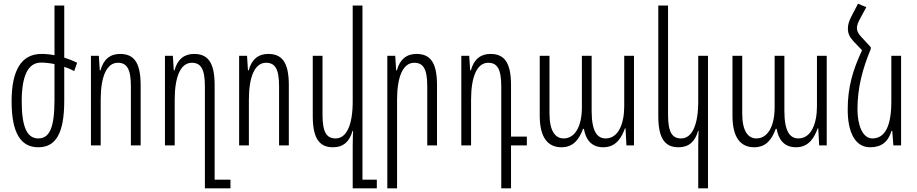

<svg xmlns="http://www.w3.org/2000/svg" viewBox="-20 -790 4982 1043"><path d="M329 -243V-427C348 -421 366 -413 383 -404L399 -449C375 -461 352 -470 329 -477V-760H276V-490C251 -495 228 -497 205 -497C95 -497 43 -406 43 -240C43 -67 93 10 188 10C283 10 329 -65 329 -243ZM203 -450C226 -450 251 -447 276 -442V-246C276 -94 248 -38 188 -38C127 -38 98 -100 98 -239C98 -374 130 -450 203 -450Z M474 0H527V-248C527 -375 560 -449 620 -449C668 -449 691 -418 691 -321V0H744V-328C744 -457 703 -497 632 -497C579 -497 542 -468 526 -408H522L517 -487H474Z M1093 233H1232V186H1146V-328C1146 -457 1105 -497 1034 -497C981 -497 944 -468 928 -408H924L919 -487H876V0H929V-248C929 -375 962 -449 1022 -449C1070 -449 1093 -417 1093 -321Z M1279 0H1332V-248C1332 -375 1365 -449 1425 -449C1473 -449 1496 -418 1496 -321V0H1549V-328C1549 -457 1508 -497 1437 -497C1384 -497 1347 -468 1331 -408H1327L1322 -487H1279Z M1949 186V-760H1896V-239C1896 -112 1863 -38 1803 -38C1756 -38 1732 -69 1732 -166V-487H1679V-159C1679 -31 1720 10 1789 10C1844 10 1879 -20 1895 -79H1898C1897 -52 1896 -25 1896 3V233H2027V186Z M2084 233H2137V-248C2137 -375 2170 -449 2230 -449C2278 -449 2301 -418 2301 -321V0H2354V-328C2354 -457 2313 -497 2242 -497C2189 -497 2152 -468 2136 -408H2132L2127 -487H2084Z M2703 233H2756V0H2842V-48H2756V-328C2756 -457 2715 -497 2644 -497C2591 -497 2554 -468 2538 -408H2534L2529 -487H2486V0H2539V-248C2539 -375 2572 -449 2632 -449C2680 -449 2703 -417 2703 -321Z M3030 10C3094 10 3126 -32 3147 -90H3152C3161 -37 3189 10 3257 10C3329 10 3358 -46 3375 -93H3378L3383 0H3424V-487H3371V-213C3371 -121 3341 -38 3270 -38C3226 -38 3194 -73 3194 -187V-487H3141V-207C3141 -103 3103 -38 3042 -38C2998 -38 2965 -76 2965 -173V-487H2912V-161C2912 -43 2956 10 3030 10Z M3826 233V-487H3773V-239C3773 -112 3740 -38 3680 -38C3633 -38 3609 -69 3609 -166V-760H3556V-159C3556 -31 3597 10 3666 10C3721 10 3756 -20 3772 -79H3775C3774 -52 3773 -25 3773 3V233Z M4077 10C4141 10 4173 -32 4194 -90H4199C4208 -37 4236 10 4304 10C4376 10 4405 -46 4422 -93H4425L4430 0H4471V-487H4418V-213C4418 -121 4388 -38 4317 -38C4273 -38 4241 -73 4241 -187V-487H4188V-207C4188 -103 4150 -38 4089 -38C4045 -38 4012 -76 4012 -173V-487H3959V-161C3959 -43 4003 10 4077 10Z M4710 -534 4662 -586C4642 -607 4635 -621 4635 -638C4635 -652 4642 -671 4653 -690L4686 -751L4641 -770L4604 -699C4592 -675 4586 -656 4586 -635C4586 -609 4594 -590 4617 -565L4663 -517C4612 -408 4585 -315 4585 -195C4585 -73 4624 10 4707 10C4769 10 4805 -20 4823 -79H4827L4833 0H4875V-487H4822V-239C4822 -108 4789 -38 4719 -38C4665 -38 4638 -112 4638 -196C4638 -315 4666 -417 4710 -523Z"/></svg>

Font: Noto Sans Armenian ExtraCondensed Light
Style: Regular
Weight: 300
Width: 2
Designer: Monotype Design Team
Foundry: Monotype Imaging Inc.
Version: Version 2.008